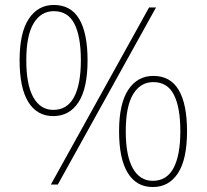

<svg xmlns="http://www.w3.org/2000/svg" viewBox="-20 -744 833 774"><path d="M197 -724Q266 -724 299.5 -667Q333 -610 333 -501Q333 -388 296.5 -332Q260 -276 195 -276Q129 -276 94 -333Q59 -390 59 -501Q59 -612 96 -668Q133 -724 197 -724ZM609 -714 213 0H185L581 -714ZM197 -699Q145 -699 115.5 -650Q86 -601 86 -501Q86 -402 114.5 -351.5Q143 -301 195 -301Q251 -301 278.5 -352.5Q306 -404 306 -501Q306 -597 280 -648Q254 -699 197 -699ZM598 -438Q667 -438 700.5 -381Q734 -324 734 -215Q734 -102 697.5 -46Q661 10 596 10Q530 10 495 -47Q460 -104 460 -215Q460 -326 497 -382Q534 -438 598 -438ZM598 -413Q546 -413 516.5 -364Q487 -315 487 -215Q487 -116 515.5 -65.5Q544 -15 596 -15Q652 -15 679.5 -66.5Q707 -118 707 -215Q707 -311 681 -362Q655 -413 598 -413Z"/></svg>

Font: Noto Sans Cherokee Thin
Style: Regular
Weight: 100
Designer: Monotype Design Team
Foundry: Monotype Imaging Inc.
Version: Version 2.001; ttfautohint (v1.8.4.7-5d5b)